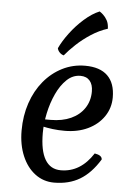

<svg xmlns="http://www.w3.org/2000/svg" viewBox="-58 -896 659 954"><g transform="rotate(5 271.0 -418.5)"><path d="M248 15Q195 15 153.5 -16Q112 -47 88.5 -102.5Q65 -158 65 -229Q65 -303 86.5 -366.5Q108 -430 147 -477Q186 -524 238.5 -550.5Q291 -577 352 -577Q426 -577 464 -540Q502 -503 502 -432Q502 -379 473 -336.5Q444 -294 393.5 -270Q343 -246 278 -246Q246 -246 218 -249.5Q190 -253 164 -259L167 -294H204Q262 -294 305 -313.5Q348 -333 372 -369Q396 -405 396 -452Q396 -487 379.5 -506Q363 -525 333 -525Q295 -525 265 -496.5Q235 -468 214 -422.5Q193 -377 182 -325Q171 -273 171 -226Q171 -138 197.5 -93.5Q224 -49 276 -49Q374 -49 437 -147Q474 -141 474 -120Q431 -50 376.5 -17.5Q322 15 248 15ZM209 -652Q225 -687 255.5 -728Q286 -769 324.5 -803Q363 -837 400 -852Q407 -848 418 -838Q429 -828 438 -812Q447 -796 448 -770Q406 -757 366 -731Q326 -705 294 -675Q262 -645 241 -619Q229 -622 220 -631.5Q211 -641 209 -652Z"/></g></svg>

Font: Merienda
Style: Regular
Weight: 400
Designer: Eduardo Rodriguez Tunni
Foundry: Eduardo Rodriguez Tunni
Version: Version 2.001